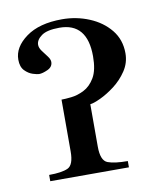

<svg xmlns="http://www.w3.org/2000/svg" viewBox="-60 -510 475 561"><g transform="rotate(-10 177.0 -230.0)"><path d="M326.2 -330.1Q326.2 -301.8 310.5 -278.3Q294.9 -254.9 272.7 -238Q250.5 -221.2 230 -211.7Q209.5 -202.1 199.2 -201.2V-75.2Q199.2 -33.7 219.2 -26.1Q239.3 -18.6 278.3 -18.6V0H44.9V-18.6Q82.5 -18.6 100.6 -26.9Q118.7 -35.2 118.7 -75.2V-229Q129.4 -229 147.9 -231Q166.5 -232.9 185.8 -242.7Q205.1 -252.4 218.3 -274.7Q231.4 -296.9 231.4 -337.9Q231.4 -437 148.9 -437Q111.8 -437 95.5 -425Q79.1 -413.1 79.1 -398.4Q79.1 -389.6 86.4 -379.6Q93.8 -369.6 101.1 -360.1Q108.4 -350.6 108.4 -342.8Q108.4 -328.1 93 -321Q77.6 -314 67.4 -314Q62 -314 49.3 -317.9Q36.6 -321.8 25.6 -333Q14.6 -344.2 14.6 -365.7Q14.6 -402.8 53.7 -431.4Q92.8 -460 160.6 -460Q203.1 -460 241 -444.3Q278.8 -428.7 302.5 -399.7Q326.2 -370.6 326.2 -330.1Z"/></g></svg>

Font: BabelStone Roman
Style: Regular
Weight: 400
Designer: Walt Agee, Victor Gaultney, Peter Martin, Debbi Hosken, Becca Hirsbrunner (SIL); Andrew West (BabelStone)
Foundry: BabelStone
Version: Version 16.000